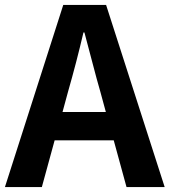

<svg xmlns="http://www.w3.org/2000/svg" viewBox="-28 -760 689 780"><path d="M226 -305H402L380 -386Q367 -430 344.5 -516.5Q322 -603 315 -628H311Q283 -508 248 -386ZM486 0 434 -190H194L142 0H-8L229 -740H403L641 0Z"/></svg>

Font: NotoSansHansBold
Style: Bold
Weight: 700
Designer: Ryoko NISHIZUKA  (kana & ideographs); Paul D. Hunt (Latin, Greek & Cyrillic); Wenlong ZHANG  (bopomofo); Sandoll Communi
Foundry: Adobe Systems Incorporated
Version: Version 1.00;December 8, 2021;FontCreator 13.0.0.2675 64-bit